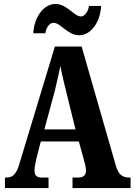

<svg xmlns="http://www.w3.org/2000/svg" viewBox="-20 -949 679 969"><path d="M380 -771C438 -771 487 -837 490 -919H429C426 -892 407 -866 389 -866C354 -866 318 -929 260 -929C200 -929 152 -862 148 -781H209C212 -808 229 -834 250 -834C286 -834 321 -771 380 -771ZM5 0H225V-53H189C163 -53 154 -67 154 -90C154 -109 162 -138 165 -154L186 -235H378L404 -140C408 -127 414 -103 414 -87C414 -63 397 -53 377 -53H346V0H639V-53H631C599 -53 577 -68 565 -112L392 -714H257L79 -126C62 -65 41 -53 12 -53H5ZM204 -296 257 -492C267 -532 276 -575 285 -616C292 -574 303 -532 314 -487L361 -296Z"/></svg>

Font: Noto Serif Tamil ExtraCondensed ExtraBold
Style: Regular
Weight: 800
Width: 2
Designer: Indian Type Foundry, Tom Grace, and the Monotype Design Team
Foundry: Monotype Imaging Inc.
Version: Version 2.004